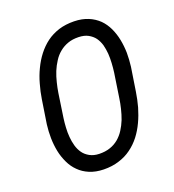

<svg xmlns="http://www.w3.org/2000/svg" viewBox="-133 -825 853 939"><g transform="rotate(-20 293.5 -355.5)"><path d="M524.4 -293.5 543.5 -416.5C546.4 -439.9 547.9 -463.9 547.9 -487.8C547.4 -511.7 544.9 -534.7 540.5 -557.1C536.1 -579.1 529.3 -600.1 520 -620.1C510.7 -639.6 499 -656.7 484.4 -671.4C469.2 -686 451.7 -697.8 430.7 -706.5C409.7 -715.3 385.3 -720.2 357.4 -720.7C328.6 -721.2 301.8 -717.8 277.8 -710.4C253.9 -702.6 231.9 -691.9 212.9 -677.7C193.8 -663.6 176.8 -646.5 161.6 -627C146.5 -607.4 133.8 -586.4 123 -563.5C111.8 -540.5 103 -516.6 96.2 -491.7C88.9 -466.8 83.5 -441.4 79.6 -416.5L60.5 -293C57.6 -269.5 56.2 -246.1 56.6 -222.2C57.1 -198.2 59.6 -175.3 64 -153.3C68.4 -131.3 75.7 -110.4 85 -90.8C94.2 -71.3 106 -54.2 121.1 -39.6C135.7 -24.9 153.3 -13.2 174.3 -4.4C195.3 4.4 219.2 9.3 247.1 9.8C276.4 10.3 303.2 6.8 327.1 -1C351.1 -8.3 373 -19 392.1 -33.2C411.1 -46.9 428.2 -63.5 443.4 -83C458 -102.1 470.7 -123 481.4 -146C492.2 -168.9 501 -192.9 508.3 -217.8C515.1 -242.7 520.5 -268.1 524.4 -293.5ZM456.5 -418.5 437.5 -293C435.1 -275.4 431.6 -257.8 427.2 -239.7C422.9 -221.7 417.5 -204.1 411.1 -187C404.3 -169.9 396 -154.3 386.7 -139.6C377.4 -125 366.2 -112.3 353.5 -101.6C340.3 -90.8 325.7 -82.5 309.1 -77.1C292.5 -71.3 273.4 -68.8 252.4 -69.3C232.9 -69.8 216.8 -74.2 203.6 -81.5C190.4 -88.9 179.2 -98.1 170.9 -109.9C162.6 -121.6 156.2 -134.8 151.9 -149.9C147.5 -165 145 -180.7 143.6 -196.8C142.1 -212.9 142.1 -229.5 143.1 -246.1C144 -262.2 145.5 -277.8 147.5 -292.5L166 -417.5C168.5 -434.6 172.4 -452.1 176.8 -470.2C181.2 -488.3 186.5 -505.4 193.4 -522.5C200.2 -539.1 208.5 -554.7 218.3 -569.8C227.5 -584.5 238.8 -597.2 252 -607.9C265.1 -618.7 279.8 -627 296.4 -632.8C312.5 -638.7 331.1 -641.1 352.1 -640.6C371.6 -640.1 388.2 -636.2 401.4 -628.9C414.6 -621.6 425.8 -612.3 434.1 -601.1C442.4 -589.4 448.7 -576.2 453.1 -561.5C457 -546.4 459.5 -530.8 460.9 -514.6C461.9 -498.5 461.9 -481.9 460.9 -465.8C460 -449.2 458.5 -433.6 456.5 -418.5Z"/></g></svg>

Font: Roboto Condensed
Style: Italic
Weight: 400
Designer: Google
Version: Version 1.000;PS 001.000;hotconv 1.0.88;makeotf.lib2.5.64775